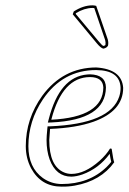

<svg xmlns="http://www.w3.org/2000/svg" viewBox="-20 -693 484 723"><path d="M342.3 -670.9 385.7 -544.9Q389.2 -532.2 386.7 -521Q381.8 -512.2 369.1 -509.8Q359.9 -511.7 344.7 -529.8L253.9 -639.2L257.8 -649.9Q293.5 -672.9 328.1 -672.9Q335 -672.9 342.3 -670.9ZM168.5 -207.5Q166 -178.7 165.5 -166Q165.5 -66.9 221.7 -43.5Q234.9 -38.1 249 -38.1Q299.3 -38.1 355 -87.4Q380.4 -110.4 394.5 -133.8L400.4 -132.8Q401.4 -128.9 402.8 -118.2Q406.7 -89.8 410.2 -82Q359.9 -11.7 261.7 5.9Q236.8 10.3 211.9 9.8Q134.8 9.8 97.2 -59.1Q77.1 -97.2 77.1 -142.6Q77.1 -246.1 139.2 -332.5Q217.3 -438.5 342.3 -439Q439 -432.6 443.8 -362.3Q443.8 -274.4 331.5 -234.4Q266.1 -211.4 168.5 -207.5ZM369.1 -363.8Q367.2 -402.3 319.3 -402.8Q215.3 -402.8 173.8 -244.6Q173.3 -242.7 173.3 -242.2Q368.2 -252 369.1 -363.8ZM335 -662.6Q330.6 -663.1 328.1 -663.1Q297.4 -662.6 266.1 -643.6L265.1 -640.6L352.1 -536.6Q364.7 -521.5 369.1 -520Q373.5 -520.5 377 -523.4Q378.4 -533.7 376 -542ZM158.2 -208.5 159.2 -217.3H168Q396 -226.6 429.2 -330.1Q434.1 -345.7 434.1 -362.3Q431.6 -428.2 342.3 -429.2Q216.3 -429.2 141.6 -318.8Q86.9 -237.3 86.9 -142.6Q86.9 -62 141.6 -22.5Q172.9 -0.5 211.9 0Q315.9 0 381.8 -64.5Q391.6 -74.2 398.9 -83.5Q396 -94.2 393.1 -113.8Q352.5 -58.6 290.5 -36.1Q268.1 -28.3 249 -27.8Q190.9 -27.8 167 -92.3Q155.3 -124.5 155.3 -166Q155.3 -178.7 158.2 -208.5ZM378.9 -363.8Q377.4 -241.2 173.8 -231.9L160.2 -231.4L163.6 -244.6Q204.6 -404.3 309.1 -412.6Q314.5 -413.1 319.3 -413.1Q377.9 -411.6 378.9 -363.8Z"/></svg>

Font: Linux Biolinum Outline O
Style: Italic
Weight: 400
Italic angle: -12°
Designer: Philipp H. Poll
Foundry: Philipp H. Poll
Version: Version 0.6.2